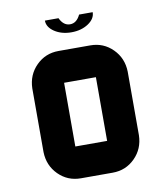

<svg xmlns="http://www.w3.org/2000/svg" viewBox="-80 -775 727 842"><g transform="rotate(-10 283.0 -354.0)"><path d="M354 -141.6V-425.3H212.4V-141.6ZM495.6 -141.6Q494.1 -81.5 453.4 -40.8Q412.6 0 354 0H212.4Q153.8 0 113 -40.8Q72.3 -81.5 70.8 -141.6V-425.3Q72.3 -485.4 113 -526.1Q153.8 -566.9 212.4 -566.9H354Q412.6 -566.9 453.4 -526.1Q494.1 -485.4 495.6 -425.3ZM329.1 -708.5H389.6Q389.6 -679.2 358.4 -658.4Q327.1 -637.7 283.2 -637.7Q239.3 -637.7 208 -658.4Q176.8 -679.2 176.8 -708.5H237.3Q253.9 -673.3 283.2 -673.3Q312.5 -673.3 329.1 -708.5Z"/></g></svg>

Font: Blazma
Style: Regular
Weight: 400
Designer: GGBotNet
Version: 1.00